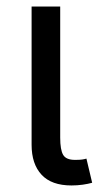

<svg xmlns="http://www.w3.org/2000/svg" viewBox="-20 -566 315 590"><path d="M199.7 3.9Q138.2 3.9 107.7 -29.1Q77.1 -62 77.1 -121.1V-545.9H165V-143.1Q165 -105.5 174.1 -90.1Q183.1 -74.7 210.4 -74.7Q224.6 -74.7 231.9 -75.7Q239.3 -76.7 245.6 -78.6L263.2 -4.4Q251.5 -1 234.4 1.5Q217.3 3.9 199.7 3.9Z"/></svg>

Font: Inter Variable
Style: Regular
Weight: 400
Designer: Rasmus Andersson
Foundry: rsms
Version: Version 4.001;git-9221beed3